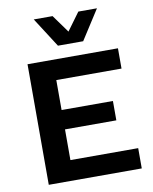

<svg xmlns="http://www.w3.org/2000/svg" viewBox="-96 -963 825 1035"><g transform="rotate(-10 316.5 -446.0)"><path d="M507 -892 403 -730H265L161 -892H264L334 -795L405 -892ZM86 0V-660H581V-549H224V-385H505V-279H224V-111H595V0Z"/></g></svg>

Font: Elaine Sans SemiBold
Style: Regular
Weight: 600
Designer: Wei Huang
Foundry: Wei Huang
Version: Version 2.001;December 24, 2019;FontCreator 12.0.0.2547 64-b